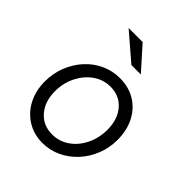

<svg xmlns="http://www.w3.org/2000/svg" viewBox="-198 -831 966 966"><g transform="rotate(45 285.0 -348.0)"><path d="M261 10Q200 10 152.5 -19.5Q105 -49 78 -100.5Q51 -152 51 -218Q51 -276 71 -326.5Q91 -377 126 -415.5Q161 -454 207.5 -475.5Q254 -497 307 -497Q370 -497 417.5 -468Q465 -439 491.5 -387.5Q518 -336 518 -269Q518 -212 498 -161.5Q478 -111 442.5 -72.5Q407 -34 360.5 -12Q314 10 261 10ZM265 -55Q316 -55 357 -83.5Q398 -112 422 -161Q446 -210 446 -269Q446 -342 407 -387.5Q368 -433 304 -433Q253 -433 212 -404Q171 -375 146.5 -326.5Q122 -278 122 -219Q122 -146 161.5 -100.5Q201 -55 265 -55ZM301 -584 159 -706H259L368 -584Z"/></g></svg>

Font: Red Hat Text VF
Style: Italic
Weight: 400
Italic angle: -12°
Designer: Pentagram, MCKL
Foundry: Pentagram, MCKL
Version: Version 1.023